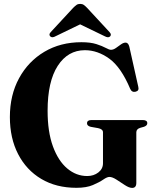

<svg xmlns="http://www.w3.org/2000/svg" viewBox="-20 -926 781 962"><path d="M663 -9.5Q663 15.5 642 15.5Q627.5 15.5 606.2 1.8Q585 -12 564 -25.8Q543 -39.5 528 -39.5Q516.5 -39.5 497 -26Q477.5 -12.5 445.2 1.2Q413 15 363 15Q261.5 15 186.8 -29.5Q112 -74 70.8 -153.8Q29.5 -233.5 29.5 -339.5Q29.5 -449.5 75.5 -534Q121.5 -618.5 202.2 -666.5Q283 -714.5 388 -714.5Q433.5 -714.5 463 -705Q492.5 -695.5 509.8 -686Q527 -676.5 536 -676.5Q548 -676.5 560.8 -685.5Q573.5 -694.5 586 -703.5Q598.5 -712.5 609.5 -712.5Q622.5 -712.5 628 -692L673 -490.5Q678 -471 659.5 -466.5Q641 -462 632.5 -480.5Q586.5 -589.5 527.8 -632Q469 -674.5 405.5 -674.5Q320 -674.5 269.2 -596Q218.5 -517.5 218.5 -371Q218.5 -265.5 245.2 -192.5Q272 -119.5 317 -81.8Q362 -44 417 -44Q449.5 -44 472.8 -62Q496 -80 496 -108V-263Q496 -279 471.5 -284L435 -290.5Q416 -295 416 -308Q416 -324.5 438 -324.5H695.5Q718 -324.5 718 -308.5Q718 -297 702 -291L682.5 -285.5Q663 -279.5 663 -263ZM258.5 -744.5Q242 -735 232.5 -743Q228.5 -746 228 -752Q227.5 -758 234 -765L346.5 -886.5Q356 -896 363.2 -901.2Q370.5 -906.5 381.5 -906.5Q392.5 -906.5 400 -901.2Q407.5 -896 416.5 -886.5L529 -765Q535.5 -758 535.2 -752Q535 -746 531 -743Q522 -735 504.5 -744.5L381.5 -804Z"/></svg>

Font: Fraunces 72pt
Style: Bold
Weight: 700
Version: Version 1.000;[b76b70a41]